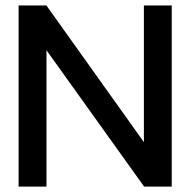

<svg xmlns="http://www.w3.org/2000/svg" viewBox="-20 -690 692 710"><path d="M615.1 -669.9H512.1V-164.4L151.5 -669.9H48.8V0H151.9V-504.2L512.9 0H615.1Z"/></svg>

Font: SaysetthaMai Thin
Style: Regular
Weight: 100
Designer: John M. Durdin
Foundry: Lao Script for Windows
Version: Version 1.101